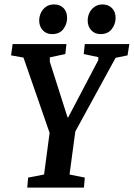

<svg xmlns="http://www.w3.org/2000/svg" viewBox="-20 -847 604 867"><path d="M103 0 107 -45 179 -59 204 -247 86 -587 30 -597 37 -648H280L275 -603L205 -588V-568L285 -317H288L424 -576V-589L358 -603L363 -648H564L556 -597L502 -586L320 -253L294 -59L363 -45L359 0ZM434 -693Q408 -693 392 -710.5Q376 -728 376 -754Q376 -772 383.5 -788.5Q391 -805 406.5 -816Q422 -827 443 -827Q469 -827 485.5 -810.5Q502 -794 502 -766Q502 -738 484.5 -715.5Q467 -693 434 -693ZM215 -693Q189 -693 173 -710.5Q157 -728 157 -754Q157 -772 164.5 -788.5Q172 -805 187 -816Q202 -827 224 -827Q251 -827 267 -810.5Q283 -794 283 -766Q283 -738 266 -715.5Q249 -693 215 -693Z"/></svg>

Font: Faustina Light SemiBold
Style: Italic
Weight: 600
Italic angle: -8°
Version: Version 1.200